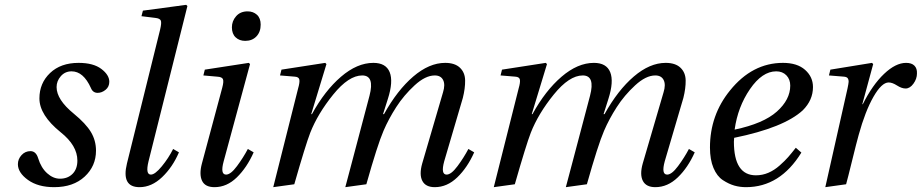

<svg xmlns="http://www.w3.org/2000/svg" viewBox="-20 -762 3812 794"><path d="M54 -83Q54 -104 69 -120.5Q84 -137 106 -137Q129 -137 138 -107Q150 -68 175 -45.5Q200 -23 228 -23Q260 -23 280 -43Q300 -63 300 -98Q300 -160 231 -215Q143 -286 143 -355Q143 -418 187 -460Q231 -502 305 -502Q366 -502 399 -477Q432 -452 432 -424Q432 -403 416.5 -390.5Q401 -378 384 -378Q364 -378 356 -398Q325 -467 276 -467Q249 -467 231.5 -447Q214 -427 214 -402Q214 -350 285 -292Q335 -251 356 -216Q377 -181 377 -139Q377 -75 330 -31.5Q283 12 204 12Q137 12 95.5 -18Q54 -48 54 -83Z M505 -86 642 -639Q649 -668 645 -677Q641 -686 622 -688L565 -695L571 -718L750 -742L755 -737L594 -94Q581 -40 604 -40Q621 -40 649 -74Q677 -108 696 -146L720 -132Q694 -71 650.5 -29.5Q607 12 557 12Q481 12 505 -86Z M939 -649Q939 -675 956.5 -695Q974 -715 1004 -715Q1027 -715 1042.5 -701Q1058 -687 1058 -660Q1058 -630 1040.5 -611.5Q1023 -593 994 -593Q970 -593 954.5 -607.5Q939 -622 939 -649ZM815 -86 899 -399Q906 -425 902 -434.5Q898 -444 878 -445L821 -450L827 -474L1009 -502L1014 -497L905 -95Q890 -40 915 -40Q934 -40 960 -75Q986 -110 1005 -146L1029 -132Q1001 -69 959.5 -28.5Q918 12 867 12Q828 12 815.5 -14.5Q803 -41 815 -86Z M1110 12 1213 -397Q1220 -421 1218 -432.5Q1216 -444 1199 -445L1138 -450L1144 -474L1325 -502L1330 -497L1267 -290H1270Q1323 -387 1390 -444.5Q1457 -502 1524 -502Q1576 -502 1591.5 -463.5Q1607 -425 1584 -353L1564 -290H1568Q1623 -389 1689 -445.5Q1755 -502 1821 -502Q1861 -502 1882 -482Q1903 -462 1903.5 -429.5Q1904 -397 1894 -357L1817 -95Q1802 -40 1827 -40Q1846 -40 1872 -75Q1898 -110 1917 -146L1941 -132Q1913 -69 1871 -28.5Q1829 12 1778 12Q1740 12 1726.5 -14Q1713 -40 1726 -86L1812 -380Q1822 -412 1812.5 -431Q1803 -450 1778 -450Q1739 -450 1694.5 -409Q1650 -368 1618.5 -319Q1587 -270 1566 -221Q1541 -163 1495 0L1408 12L1434 -86L1508 -366Q1530 -450 1478 -450Q1422 -450 1358 -371Q1294 -292 1263 -213Q1244 -164 1197 0Z M2022 12 2125 -397Q2132 -421 2130 -432.5Q2128 -444 2111 -445L2050 -450L2056 -474L2237 -502L2242 -497L2179 -290H2182Q2235 -387 2302 -444.5Q2369 -502 2436 -502Q2488 -502 2503.5 -463.5Q2519 -425 2496 -353L2476 -290H2480Q2535 -389 2601 -445.5Q2667 -502 2733 -502Q2773 -502 2794 -482Q2815 -462 2815.5 -429.5Q2816 -397 2806 -357L2729 -95Q2714 -40 2739 -40Q2758 -40 2784 -75Q2810 -110 2829 -146L2853 -132Q2825 -69 2783 -28.5Q2741 12 2690 12Q2652 12 2638.5 -14Q2625 -40 2638 -86L2724 -380Q2734 -412 2724.5 -431Q2715 -450 2690 -450Q2651 -450 2606.5 -409Q2562 -368 2530.5 -319Q2499 -270 2478 -221Q2453 -163 2407 0L2320 12L2346 -86L2420 -366Q2442 -450 2390 -450Q2334 -450 2270 -371Q2206 -292 2175 -213Q2156 -164 2109 0Z M2916 -152Q2916 -286 2999 -388Q3091 -502 3218 -502Q3277 -502 3309.5 -473Q3342 -444 3342 -402Q3342 -348 3300 -306Q3222 -234 3016 -192Q3015 -185 3015 -176Q3015 -37 3106 -37Q3133 -37 3157.5 -47.5Q3182 -58 3204 -77.5Q3226 -97 3239.5 -112.5Q3253 -128 3271 -151L3294 -131Q3206 12 3065 12Q3040 12 3017 5.5Q2994 -1 2969.5 -17Q2945 -33 2930.5 -67.5Q2916 -102 2916 -152ZM3018 -226Q3137 -251 3192.5 -300.5Q3248 -350 3248 -408Q3248 -434 3232 -450.5Q3216 -467 3190 -467Q3132 -467 3081.5 -393.5Q3031 -320 3018 -226Z M3393 12 3485 -397Q3489 -416 3489.5 -424Q3490 -432 3486 -438Q3482 -444 3470 -445L3408 -450L3414 -474L3586 -502L3591 -497L3546 -331H3548Q3588 -411 3636 -456.5Q3684 -502 3727 -502Q3750 -502 3761.5 -490.5Q3773 -479 3772 -458Q3772 -436 3757.5 -416Q3743 -396 3725 -396Q3709 -396 3689.5 -408.5Q3670 -421 3655 -421Q3626 -421 3592 -361.5Q3558 -302 3531 -204Q3522 -172 3504 -98.5Q3486 -25 3479 0Z"/></svg>

Font: Heuristica
Style: Italic
Weight: 400
Italic angle: -13°
Version: Version 1.0.2